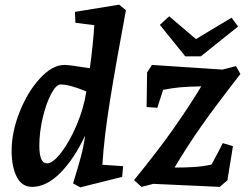

<svg xmlns="http://www.w3.org/2000/svg" viewBox="-20 -790 1068 825"><path d="M30 -142Q30 -223 64.5 -309.5Q99 -396 152 -453.5Q205 -511 257 -511Q277 -511 345 -500L366 -497Q381 -606 385 -682L304 -692L302 -739L492 -770L521 -746Q478 -516 452.5 -357.5Q427 -199 420 -82L509 -76L505 -30L325 15L294 -2Q315 -70 327 -114.5Q339 -159 346 -208Q300 -109 240 -48Q180 13 118 13Q74 13 52 -30Q30 -73 30 -142ZM182 -88Q207 -88 243 -134.5Q279 -181 309.5 -253Q340 -325 351 -397Q279 -427 241 -427Q221 -427 199.5 -386Q178 -345 163.5 -283.5Q149 -222 149 -164Q149 -88 182 -88ZM845 -419Q790 -418 755.5 -415Q721 -412 681 -404L656 -327L610 -330L612 -479L633 -511L936 -491L994 -506L1013 -472Q904 -332 844 -246.5Q784 -161 730 -70Q778 -70 815.5 -72.5Q853 -75 889 -83Q928 -155 937 -175L981 -162L957 -15L924 13L639 0L588 13L556 -16Q656 -139 721.5 -231.5Q787 -324 845 -419ZM1003 -676 843 -548H776L667 -683L707 -720L822 -622L975 -714Z"/></svg>

Font: Andada Pro
Style: Bold Italic
Weight: 700
Italic angle: -7°
Designer: Carolina Giovagnoli
Foundry: Huerta Tipografica
Version: Version 3.005; ttfautohint (v1.8.4)